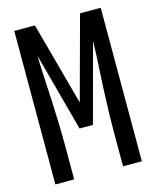

<svg xmlns="http://www.w3.org/2000/svg" viewBox="-111 -812 722 888"><g transform="rotate(-15 250.0 -367.5)"><path d="M43 0V-735H142L250 -337L358 -735H457V0H367V-147Q367 -203 368.5 -259Q370 -315 372.5 -371.5Q375 -428 378.5 -484Q382 -540 383 -596L282 -221H218L117 -596Q118 -540 121.5 -484Q125 -428 127.5 -371.5Q130 -315 131.5 -259Q133 -203 133 -147V0Z"/></g></svg>

Font: Iosevka SS04 Medium
Style: Regular
Weight: 500
Monospace: yes
Designer: Belleve Invis
Foundry: Belleve Invis
Version: Version 19.0.0; ttfautohint (v1.8.4)